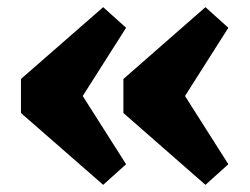

<svg xmlns="http://www.w3.org/2000/svg" viewBox="-20 -518 699 536"><path d="M193.5 -277.5 332 -59.5 268 -2 38.5 -202.5V-297.5L268 -498L332 -440.5L193.5 -222.5ZM479 -277.5 617.5 -59.5 553.5 -2 324.5 -202.5V-297.5L553.5 -498L617.5 -440.5L479 -222.5Z"/></svg>

Font: Newsreader 9pt
Style: Bold
Weight: 700
Designer: Hugues Gentile
Foundry: Production Type
Version: Version 1.003